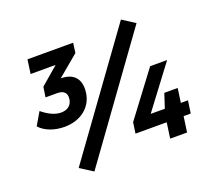

<svg xmlns="http://www.w3.org/2000/svg" viewBox="-129 -917 1235 1115"><g transform="rotate(-20 488.5 -360.0)"><path d="M797.9 -697.3 719.7 -747.6 194.3 -21.5 273.4 28.8ZM404.8 -655.3 413.1 -716.3H130.9L118.7 -629.9H273.4L163.1 -535.2L153.8 -472.7H226.1C262.7 -472.7 286.1 -456.5 280.8 -416C274.9 -378.9 250 -358.9 209.5 -358.9C173.3 -358.9 134.8 -376.5 93.8 -410.2L47.9 -332C82 -293.9 139.6 -273.9 200.2 -273.9C299.8 -273.9 371.6 -331.1 383.8 -416C396 -502.9 352.1 -546.4 274.9 -546.4H274.4ZM786.6 -435.1 582.5 -163.6 572.8 -96.2H765.6L752 0H856.4L870.1 -96.2H914.1L925.3 -173.8H881.3L893.6 -261.7H811L782.2 -173.8H694.8L891.6 -435.1Z"/></g></svg>

Font: Winston SemiBold
Style: Italic
Weight: 600
Italic angle: -8.13011°
Designer: Vernon Adams, Kim Jin-seong, David Berlow, Cristiano Sobral
Foundry: The Winston Project Authors
Version: Version 3.004